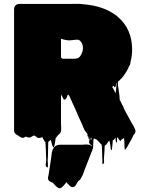

<svg xmlns="http://www.w3.org/2000/svg" viewBox="-20 -721 762 1023"><path d="M702 -22Q702 -19 700 -13Q699 -10 696.5 -7.5Q694 -5 692 -3Q690 1 688 5.5Q686 10 684 15L668 43Q664 50 660.5 57Q657 64 652 70Q651 72 648 75Q645 78 645 78Q643 62 643 46.5Q643 31 641 16Q640 15 639 15.5Q638 16 637 16Q638 16 633 19.5Q628 23 626 24Q625 25 624 27.5Q623 30 621 30Q620 31 619 29Q618 27 617 26Q614 21 610.5 17Q607 13 605 9Q603 16 603.5 24Q604 32 601 40Q600 42 599 38Q598 34 597 32L595 12Q594 13 593.5 14Q593 15 592 17Q590 20 586 24Q587 24 584 25Q581 26 581 26Q580 36 579.5 46.5Q579 57 577 68Q577 71 576 75.5Q575 80 573 79Q570 76 570 71Q570 66 569 62Q568 56 567.5 50Q567 44 565 38Q565 32 562 29Q560 30 557.5 33Q555 36 553 39Q551 43 548.5 46.5Q546 50 542 53Q541 54 539 54Q539 54 539 54.5Q539 55 538 55Q537 71 536.5 87Q536 103 534 120Q533 128 534.5 138Q536 148 529 153Q525 157 525.5 145.5Q526 134 525 128Q524 108 524 89Q524 70 522 51Q521 50 519.5 48Q518 46 516 45Q514 42 510 38Q507 35 504 31.5Q501 28 497 25Q494 21 489 20Q492 21 489 20Q486 19 482 17H479Q477 30 477 44Q477 58 475 72Q474 75 473 70Q472 65 470 63Q469 55 467.5 53.5Q466 52 464 50Q463 51 461 49Q453 42 455.5 30Q458 18 457 8Q457 12 456.5 15.5Q456 19 454 21Q453 22 452.5 17.5Q452 13 451 10Q449 6 449 3Q448 7 447 6Q443 -1 445 0Q447 1 448 0Q449 -1 441 -14L438 -17Q437 -19 435 -21.5Q433 -24 431 -27Q431 -29 429 -31Q427 -35 425.5 -39Q424 -43 422 -47Q419 -55 415.5 -62.5Q412 -70 409 -77Q404 -87 399 -98.5Q394 -110 389 -122Q387 -128 385 -130Q381 -142 375 -153Q374 -155 373 -157.5Q372 -160 371 -162L364 -177Q364 -179 363 -180Q363 -180 362.5 -180.5Q362 -181 362 -182Q361 -184 360 -187Q359 -190 357 -192Q356 -195 355 -198Q354 -201 352 -204L349 -211L342 -218Q342 -216 340 -214Q338 -210 338 -208L335 -200Q333 -196 331 -194Q328 -190 323 -190Q318 -192 315 -199Q312 -206 310 -210Q309 -210 309 -210.5Q309 -211 309 -211Q305 -222 305.5 -217Q306 -212 305 -210V-63Q305 -53 306 -41Q307 -29 304 -18Q300 -10 300 -11L298 -9Q297 -8 296.5 -7Q296 -6 294 -5Q292 -4 289.5 -1Q287 2 286 3Q284 7 282 8Q279 14 278 13Q278 13 277.5 13Q277 13 277 12Q275 22 274 32.5Q273 43 270 54Q269 56 268.5 59Q268 62 266 64Q265 65 263.5 64Q262 63 262 62Q261 60 260 57Q259 54 258 52Q257 48 256 44.5Q255 41 254 37Q253 34 252.5 30.5Q252 27 250 24L244 30Q243 31 242 31Q239 34 237 35Q236 57 236 83.5Q236 110 234 133Q234 139 235 149.5Q236 160 235.5 166.5Q235 173 230 170Q221 164 224 151Q227 138 226 128Q225 105 224.5 81.5Q224 58 222 36Q221 35 219.5 33.5Q218 32 216 30Q215 27 213.5 24.5Q212 22 210 19Q208 15 208 15Q208 15 206 11Q206 11 204 7Q202 11 202 11Q201 12 196.5 13Q192 14 190 14Q181 15 175.5 9.5Q170 4 162 1Q156 2 151.5 5.5Q147 9 142 11Q135 13 125 10L118 7H117Q115 8 111.5 10Q108 12 105 13Q98 15 90 10Q82 5 73 -1Q69 -3 66 -5Q55 -13 55 -27V-657Q55 -665 55 -673.5Q55 -682 60 -689Q64 -695 71 -698Q77 -700 81 -700Q86 -701 91.5 -700.5Q97 -700 102 -700H348Q368 -700 388 -700.5Q408 -701 427 -698Q478 -694 520.5 -679.5Q563 -665 594 -642Q600 -639 605 -634Q605 -634 605.5 -633.5Q606 -633 606 -632Q607 -632 608 -631Q645 -600 664.5 -556Q684 -512 684 -457Q684 -424 676 -394Q674 -375 668 -369Q666 -365 666 -364Q661 -352 654.5 -341Q648 -330 640 -319Q639 -318 638 -316.5Q637 -315 636 -314Q635 -313 634 -312Q633 -311 632 -309L624 -300Q623 -299 621.5 -298Q620 -297 619 -295Q616 -293 613.5 -290Q611 -287 608 -285Q607 -271 612 -243Q617 -215 618 -188Q620 -185 622 -182Q624 -179 625 -175Q635 -158 645 -133L669 -89Q674 -79 679.5 -70Q685 -61 690 -52Q692 -48 694 -45Q696 -42 697 -38Q698 -37 699 -34.5Q700 -32 700 -30Q702 -26 702 -22ZM313 -408H378Q383 -408 391 -410Q401 -413 407.5 -422Q414 -431 418 -443Q420 -448 421 -453.5Q422 -459 422 -465Q422 -476 418 -487Q414 -498 405 -505Q401 -509 394 -509.5Q387 -510 381 -509Q370 -508 358.5 -506.5Q347 -505 335 -507Q329 -508 323.5 -509.5Q318 -511 313 -512Q311 -513 310.5 -513.5Q310 -514 305 -514V-429Q305 -411 307 -412Q309 -413 313 -408ZM596 -224Q601 -262 601 -279Q601 -279 599 -277Q599 -276 598.5 -275.5Q598 -275 598 -274Q598 -273 598 -270Q598 -267 596 -261Q594 -257 592 -256Q589 -255 588 -260Q587 -265 583 -263Q583 -260 579 -259Q578 -258 577.5 -259.5Q577 -261 576 -261L579 -255Q581 -254 582 -251.5Q583 -249 584 -247ZM464 26Q466 24 467.5 21Q469 18 465 12Q465 12 464.5 12Q464 12 464 13Q463 15 463.5 18.5Q464 22 464 26ZM430 186Q427 195 423.5 204.5Q420 214 415 222Q413 227 409 233Q408 235 404 239Q404 239 403.5 239Q403 239 402 240Q401 241 400 241.5Q399 242 397 244Q391 251 385 263.5Q379 276 366 276Q359 276 352.5 269.5Q346 263 338 255Q336 250 334 250L326 260Q322 264 318.5 268.5Q315 273 310 277Q300 285 290.5 280Q281 275 273 265.5Q265 256 258 250H253Q252 249 249.5 248Q247 247 242 243Q237 238 236 232Q235 227 236.5 221Q238 215 239 210L252 124L255 101Q255 99 255.5 96Q256 93 257 89Q258 78 270 62Q276 56 283 53Q288 51 293 50.5Q298 50 302 50H419Q426 50 434.5 49Q443 48 451 50Q460 50 467 57Q472 61 472.5 65.5Q473 70 473 72Q473 76 472 79L463 101L451 132Z"/></svg>

Font: Rubik Wet Paint
Style: Regular
Weight: 400
Designer: Hubert and Fischer, NaN
Foundry: Hubert and Fischer, NaN
Version: Version 2.200